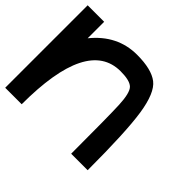

<svg xmlns="http://www.w3.org/2000/svg" viewBox="-139 -827 1029 1029"><g transform="rotate(45 375.0 -312.5)"><path d="M0 0V-625H125V-500Q226.6 -625 375 -625Q484.4 -625 535.2 -585.9Q585.9 -546.9 605.5 -418Q625 -289.1 625 0H500Q500 -281.2 496.1 -367.2Q492.2 -453.1 468.8 -476.6Q445.3 -500 375 -500Q125 -500 125 0Z"/></g></svg>

Font: CraftyPE
Style: Regular
Weight: 400
Designer: Erek Butcher
Foundry: Haunted Coop
Version: Version 0.018;April 4, 2024;FontCreator 15.0.0.2962 64-bit